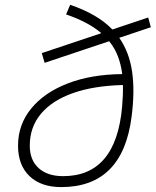

<svg xmlns="http://www.w3.org/2000/svg" viewBox="-20 -760 641 790"><path d="M252 -700.7 268.6 -740.2Q381.3 -702.1 442.4 -638.7L589.8 -688L600.6 -647.9L470.7 -604.5Q511.7 -545.9 523.4 -466.1Q535.2 -386.2 521.5 -280.3Q484.9 9.8 231.9 9.8Q148.4 9.8 101.3 -35.4Q54.2 -80.6 54.2 -160.6Q54.2 -247.1 108.2 -313.2Q162.1 -379.4 258.8 -416.7Q355.5 -454.1 482.9 -455.1Q478 -494.1 465.3 -527.8Q452.6 -561.5 429.2 -590.3L163.6 -501.5L151.9 -541.5L397 -623.5Q344.2 -668.9 252 -700.7ZM485.8 -410.2Q366.2 -407.2 280.3 -377Q194.3 -346.7 148.4 -291.7Q102.5 -236.8 102.5 -160.6Q102.5 -101.6 138.9 -68.4Q175.3 -35.2 239.7 -35.2Q457 -35.2 482.4 -320.3Q484.4 -344.2 485.4 -366.7Q486.3 -389.2 485.8 -410.2Z"/></svg>

Font: Cascadia Mono PL ExtraLight
Style: Italic
Weight: 200
Italic angle: -10°
Monospace: yes
Designer: Aaron Bell
Foundry: Saja Typeworks
Version: Version 2404.023; ttfautohint (v1.8.4)